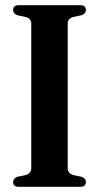

<svg xmlns="http://www.w3.org/2000/svg" viewBox="-20 -720 382 740"><path d="M241 -71Q241 -52 263.5 -45L295 -38.5Q311 -32.5 311 -18.5Q311 0 289.5 0H52Q30.5 0 30.5 -18.5Q30.5 -32.5 46.5 -38.5L78 -45Q100.5 -52 100.5 -71V-629.5Q100.5 -648.5 79 -654.5L46.5 -661.5Q30.5 -667.5 30.5 -681.5Q30.5 -700 52 -700H289.5Q311 -700 311 -681.5Q311 -667.5 295 -661.5L262.5 -654.5Q241 -648.5 241 -629.5Z"/></svg>

Font: Fraunces 144pt S050 SemiBold
Style: Regular
Weight: 600
Version: Version 1.000; ttfautohint (v1.8.3)